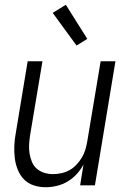

<svg xmlns="http://www.w3.org/2000/svg" viewBox="-20 -777 540 805"><path d="M171 8Q145 8 121 0Q97 -8 80.5 -25Q64 -42 54.5 -65.5Q45 -89 42 -114Q39 -139 40 -165Q41 -191 46 -218L96 -520H158L106 -209Q103 -189 102 -170Q101 -151 104 -133Q107 -115 114 -98Q121 -81 134.5 -69.5Q148 -58 165.5 -52.5Q183 -47 202 -47Q220 -47 238 -51Q256 -55 272 -64Q288 -73 301 -87Q314 -101 323.5 -117Q333 -133 338 -150Q343 -167 346 -185L402 -520H464L378 0H316L330 -87Q318 -65 301 -46.5Q284 -28 262.5 -15.5Q241 -3 217.5 2.5Q194 8 171 8ZM301 -586 201 -723 256 -757 346 -614Z"/></svg>

Font: Iosevka SS18 Light
Style: Italic
Weight: 300
Italic angle: -9°
Monospace: yes
Designer: Belleve Invis
Foundry: Belleve Invis
Version: Version 25.1.1; ttfautohint (v1.8.4)